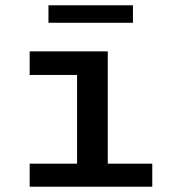

<svg xmlns="http://www.w3.org/2000/svg" viewBox="-20 -705 640 725"><path d="M271 0V-422H92V-511H387V0ZM92 0V-87H555V0ZM163 -619V-685H482V-619Z"/></svg>

Font: Chivo Mono Medium
Style: Regular
Weight: 500
Monospace: yes
Designer: Hector Gatti
Foundry: Omnibus-Type
Version: Version 1.008